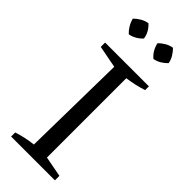

<svg xmlns="http://www.w3.org/2000/svg" viewBox="-278 -900 936 936"><g transform="rotate(45 189.5 -432.0)"><path d="M37 0V-28Q64 -37 90.5 -42.5Q117 -48 143 -51L152 -596L37 -618V-648H339V-622Q315 -614 288.5 -608Q262 -602 233 -598V-51L339 -31V0ZM120 -864Q152 -834 157 -796Q145 -782 127 -771.5Q109 -761 90 -758Q76 -771 65.5 -788.5Q55 -806 50 -826Q64 -840 82 -850.5Q100 -861 120 -864ZM289 -864Q303 -850 313.5 -832.5Q324 -815 327 -796Q314 -782 296.5 -771.5Q279 -761 260 -758Q229 -784 220 -826Q233 -840 251 -850.5Q269 -861 289 -864Z"/></g></svg>

Font: Piazzolla SC
Style: Regular
Weight: 400
Designer: Juan Pablo del Peral
Foundry: Huerta Tipografica
Version: Version 1.330